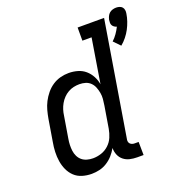

<svg xmlns="http://www.w3.org/2000/svg" viewBox="-138 -879 934 1002"><g transform="rotate(-20 329.0 -378.0)"><path d="M575 -568 540 -604Q555 -618 566.5 -634.5Q578 -651 587 -669Q580 -671 573.5 -675.5Q567 -680 563.5 -686.5Q560 -693 560 -700.5Q560 -708 561 -716Q563 -726 567.5 -735.5Q572 -745 579.5 -751.5Q587 -758 597 -761Q607 -764 617 -764Q627 -764 636 -761Q645 -758 650.5 -751.5Q656 -745 657.5 -735.5Q659 -726 657 -716Q654 -696 647 -675.5Q640 -655 630 -636Q620 -617 606 -599.5Q592 -582 575 -568ZM202 8Q175 8 150 0.5Q125 -7 107 -24Q89 -41 78.5 -64Q68 -87 64 -112.5Q60 -138 61 -164.5Q62 -191 67 -218L87 -339Q91 -362 97 -384.5Q103 -407 114 -428.5Q125 -450 141 -469.5Q157 -489 177.5 -502.5Q198 -516 221 -522Q244 -528 267 -528Q293 -528 317 -521Q341 -514 359 -498.5Q377 -483 388.5 -461.5Q400 -440 404 -416L444 -662H393V-735H540L436 -102Q434 -95 435 -87.5Q436 -80 440.5 -75Q445 -70 451.5 -67.5Q458 -65 466 -65H488L489 8H454Q433 8 413.5 3.5Q394 -1 379 -13Q364 -25 356.5 -43Q349 -61 349 -82Q338 -62 322.5 -44.5Q307 -27 287 -14.5Q267 -2 245 3Q223 8 202 8ZM236 -66Q259 -66 282 -73.5Q305 -81 323.5 -98Q342 -115 351.5 -137.5Q361 -160 365 -183L385 -304Q388 -322 389.5 -339.5Q391 -357 388 -373.5Q385 -390 379 -405.5Q373 -421 361.5 -432.5Q350 -444 334 -449Q318 -454 300 -454Q284 -454 268 -450.5Q252 -447 237 -438.5Q222 -430 210 -417.5Q198 -405 189.5 -390Q181 -375 176 -359Q171 -343 169 -327L149 -206Q146 -189 145.5 -172.5Q145 -156 147 -140Q149 -124 156 -109.5Q163 -95 175 -85Q187 -75 203 -70.5Q219 -66 236 -66Z"/></g></svg>

Font: Iosevka HT Extended
Style: Italic
Weight: 400
Width: 7
Italic angle: -9°
Monospace: yes
Designer: Belleve Invis
Foundry: Belleve Invis
Version: Version 32.3.0; ttfautohint (v1.8.4)